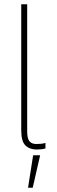

<svg xmlns="http://www.w3.org/2000/svg" viewBox="-20 -694 269 904"><path d="M153 10Q120 10 100 -9Q80 -28 80 -80V-674H108V-76Q108 -42 118.5 -29Q129 -16 151 -16Q162 -16 173 -17Q184 -18 194 -21V5Q184 8 172 9Q160 10 153 10ZM112 190 136 37H169L134 190Z"/></svg>

Font: Kanit Thin
Style: Regular
Weight: 250
Designer: Katatrad Team
Foundry: CadsonDemak
Version: Version 2.000; ttfautohint (v1.8.3)